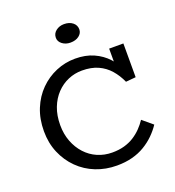

<svg xmlns="http://www.w3.org/2000/svg" viewBox="-163 -1052 1084 1192"><g transform="rotate(-20 379.0 -456.0)"><path d="M406 13Q332 13 267.5 -12.5Q203 -38 154.5 -86Q106 -134 78.5 -199Q51 -264 51 -342Q51 -423 78 -489Q105 -555 152 -602Q199 -649 259.5 -674.5Q320 -700 386 -700Q455 -700 507.5 -676.5Q560 -653 596.5 -613.5Q633 -574 654 -524L607 -539V-686H701V-463L635 -457Q614 -504 582.5 -540Q551 -576 506.5 -596Q462 -616 401 -616Q353 -616 309.5 -597.5Q266 -579 232 -543.5Q198 -508 178.5 -457.5Q159 -407 159 -343Q159 -284 178 -234.5Q197 -185 230.5 -148.5Q264 -112 309 -92.5Q354 -73 406 -73Q450 -73 485.5 -83Q521 -93 549.5 -111Q578 -129 601 -152.5Q624 -176 642 -203L709 -147Q687 -114 657.5 -85Q628 -56 590.5 -33.5Q553 -11 507 1Q461 13 406 13ZM395 -803Q364 -803 341.5 -820Q319 -837 319 -862Q319 -890 341.5 -907.5Q364 -925 395 -925Q430 -925 452 -907.5Q474 -890 474 -862Q474 -837 452 -820Q430 -803 395 -803Z"/></g></svg>

Font: BioRhyme ExtraBold
Style: Regular
Weight: 400
Version: Version 1.600;gftools[0.9.33]